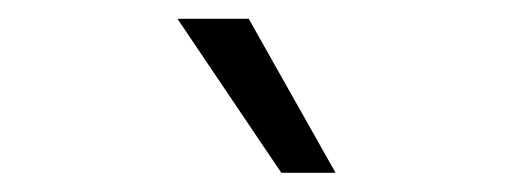

<svg xmlns="http://www.w3.org/2000/svg" viewBox="-20 -802 537 201"><path d="M331.3 -621.1H274.5L165.8 -782.3H240.4Z"/></svg>

Font: Inter UI Light
Style: Regular
Weight: 300
Designer: Rasmus Andersson
Foundry: rsms
Version: 3.2;8d6f07862